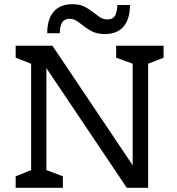

<svg xmlns="http://www.w3.org/2000/svg" viewBox="-20 -899 848 919"><path d="M266 -740H206Q206 -807 237 -843Q268 -879 326 -879Q360 -879 382.5 -868Q405 -857 432 -836Q452 -820 464.5 -813Q477 -806 494 -806Q519 -806 529.5 -822Q540 -838 542 -875H602Q602 -808 571.5 -772Q541 -736 483 -736Q447 -736 423 -747.5Q399 -759 372 -781Q354 -795 341.5 -802Q329 -809 314 -809Q289 -809 278 -792.5Q267 -776 266 -740ZM763 -680V-623L689 -594V0H587L202 -573V-85L281 -55V0H55V-55L129 -85V-594L55 -623V-680H231L615 -108V-594L536 -623V-680Z"/></svg>

Font: Rhodium Libre
Style: Regular
Weight: 400
Designer: James Puckett
Foundry: Dunwich Type Founders
Version: Version 1.001; ttfautohint (v1.3)